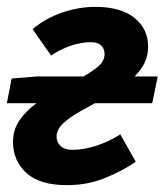

<svg xmlns="http://www.w3.org/2000/svg" viewBox="-27 -528 480 560"><path d="M168 12Q89 12 50 -23.5Q11 -59 11 -114Q11 -150 30.5 -178Q50 -206 80 -227.5Q110 -249 144 -266.5Q178 -284 208.5 -300.5Q239 -317 258.5 -333.5Q278 -350 278 -370Q278 -386 268 -395.5Q258 -405 237 -405Q211 -405 180.5 -395Q150 -385 122 -366L68 -443Q106 -475 154.5 -491.5Q203 -508 251 -508Q325 -508 365 -476Q405 -444 405 -392Q405 -357 385.5 -329Q366 -301 335.5 -279Q305 -257 271 -238.5Q237 -220 206.5 -203Q176 -186 157 -168Q138 -150 138 -129Q138 -113 150 -102Q162 -91 184 -91Q216 -91 252.5 -102.5Q289 -114 324 -136L369 -56Q329 -29 278.5 -8.5Q228 12 168 12ZM-7 -227 7 -299 81 -305H433L417 -227Z"/></svg>

Font: Source Sans 3
Style: Bold Italic
Weight: 700
Italic angle: -11°
Designer: Paul D. Hunt
Foundry: Adobe
Version: Version 3.052;hotconv 1.1.0;makeotfexe 2.6.0